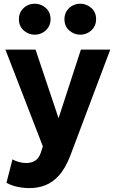

<svg xmlns="http://www.w3.org/2000/svg" viewBox="-20 -766 605 1010"><path d="M135.5 223.5Q103.5 223.5 72.5 217Q41.5 210.5 14 195.5L45.5 72.5Q61.5 81.5 80.8 86.5Q100 91.5 116.5 91.5Q146.5 91.5 166 78.5Q185.5 65.5 195 36L205.5 4L8.5 -505H167L288 -144L405.5 -505H560L348 57.5Q323 120.5 290.5 156.8Q258 193 219 208.2Q180 223.5 135.5 223.5ZM163 -583.5Q130 -583.5 104.8 -605.8Q79.5 -628 79.5 -665Q79.5 -689.5 91.2 -708Q103 -726.5 122 -736.5Q141 -746.5 163 -746.5Q195.5 -746.5 220.8 -724.2Q246 -702 246 -665Q246 -640.5 234.2 -622.2Q222.5 -604 203.5 -593.8Q184.5 -583.5 163 -583.5ZM402.5 -583.5Q369.5 -583.5 344.2 -605.8Q319 -628 319 -665Q319 -689.5 330.8 -708Q342.5 -726.5 361.5 -736.5Q380.5 -746.5 402.5 -746.5Q435 -746.5 460.2 -724.2Q485.5 -702 485.5 -665Q485.5 -640.5 473.8 -622.2Q462 -604 443 -593.8Q424 -583.5 402.5 -583.5Z"/></svg>

Font: Geologica Thin Roman SemiBold
Style: Regular
Weight: 600
Version: Version 1.010;gftools[0.9.28]